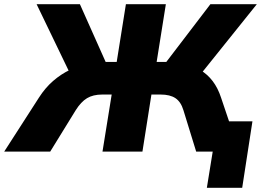

<svg xmlns="http://www.w3.org/2000/svg" viewBox="-48 -725 1249 918"><path d="M941 173 969 0H909L932 -145H1159L1110 173ZM-28 0 138 -258Q168 -305 206 -338Q244 -371 287.5 -391.5Q331 -412 378 -420L288 -371L127 -705H334L466 -409L446 -429H510L554 -705H745L701 -429H765L732 -409L958 -705H1180L912 -371L828 -420Q873 -412 908.5 -391Q944 -370 969 -337Q994 -304 1009 -258L1096 0H890L829 -198Q817 -238 791 -255.5Q765 -273 720 -273H676L633 0H442L486 -273H441Q397 -273 368 -255.5Q339 -238 314 -198L192 0Z"/></svg>

Font: Nunito Sans 7pt Black
Style: Italic
Weight: 900
Italic angle: -9°
Version: Version 3.101;gftools[0.9.27]